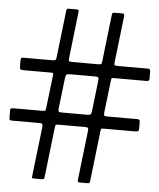

<svg xmlns="http://www.w3.org/2000/svg" viewBox="-68 -855 796 959"><g transform="rotate(5 330.0 -375.0)"><path d="M241.5 -805H275.5Q284.5 -805 286.5 -802.5Q288.5 -800 287.5 -791.5L261 -561.5Q259.5 -548.5 261.5 -545Q263.5 -541.5 279 -541.5H403.5Q419.5 -541.5 422.8 -544Q426 -546.5 427.5 -560.5L454 -789.5Q455.5 -800 457.2 -802.5Q459 -805 470.5 -805H501Q513.5 -805 515.2 -802.5Q517 -800 516 -789L489.5 -562Q487.5 -546.5 490.2 -544Q493 -541.5 510.5 -541.5H657.5Q670 -541.5 670 -527.5V-494Q670 -485 666.8 -482.2Q663.5 -479.5 655 -479.5H496Q485 -479.5 482.2 -478Q479.5 -476.5 478.5 -466.5L459.5 -304.5Q458.5 -292.5 460.8 -289Q463 -285.5 477 -285.5H626.5Q635 -285.5 637.5 -282.2Q640 -279 640 -270V-241Q640 -229 635.5 -226.2Q631 -223.5 620 -223.5H464.5Q453.5 -223.5 451.8 -221.8Q450 -220 448.5 -210.5L419.5 41.5Q418 51 416 53Q414 55 403 55H374Q361 55 358.8 52.8Q356.5 50.5 358 38.5L386.5 -206Q387.5 -217 385.2 -220.2Q383 -223.5 368 -223.5H241Q228.5 -223.5 224.8 -222Q221 -220.5 220 -209L191 41Q189.5 51 187.8 53Q186 55 174.5 55H140.5Q128.5 55 128 52Q127.5 49 129 39L157.5 -204Q158.5 -215.5 156.2 -219.5Q154 -223.5 140 -223.5H4Q-5.5 -223.5 -7.8 -227Q-10 -230.5 -10 -240.5V-272Q-10 -281.5 -6.5 -283.5Q-3 -285.5 7 -285.5H151Q165 -285.5 166.2 -289.2Q167.5 -293 169 -305L188 -465Q189 -474.5 187.5 -477Q186 -479.5 175 -479.5H37.5Q25.5 -479.5 22.8 -483.2Q20 -487 20 -499.5V-524Q20 -533.5 22 -537.5Q24 -541.5 33.5 -541.5H175.5Q190.5 -541.5 194 -544.5Q197.5 -547.5 198.5 -559L225.5 -791Q226.5 -800.5 228.5 -802.8Q230.5 -805 241.5 -805ZM395.5 -479.5H275Q258 -479.5 254.2 -475.2Q250.5 -471 249 -459L231 -304.5Q229.5 -291.5 233 -288.5Q236.5 -285.5 250 -285.5H374.5Q388.5 -285.5 392.5 -289.2Q396.5 -293 397.5 -303L415.5 -457.5Q417.5 -473.5 413.5 -476.5Q409.5 -479.5 395.5 -479.5Z"/></g></svg>

Font: Besley* Narrow Medium
Style: Regular
Weight: 500
Width: 4
Designer: Owen Earl
Foundry: indestructible type*
Version: Version 3.000; ttfautohint (v1.8.3)